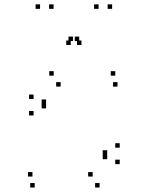

<svg xmlns="http://www.w3.org/2000/svg" viewBox="-20 -828 660 858"><path d="M425 10V-10H405V10ZM515 -94.5V-114.5H495V-94.5ZM515 -168V-188H495V-168ZM186 -343.5V-363.5H166V-343.5ZM186 -363.5V-383.5H166V-363.5ZM251 -441V-461H231V-441ZM505 -441V-461H485V-441ZM495 -490V-510H475V-490ZM220 -490V-510H200V-490ZM130 -385.5V-405.5H110V-385.5ZM130 -312V-332H110V-312ZM459 -136.5V-156.5H439V-136.5ZM459 -116.5V-136.5H439V-116.5ZM394 -39V-59H374V-39ZM125 -39V-59H105V-39ZM135 10V-10H115V10ZM219.5 -788.5V-808.5H199.5V-788.5ZM334 -644.5V-664.5H314V-644.5ZM306 -644.5V-664.5H286V-644.5ZM420.5 -788.5V-808.5H400.5V-788.5ZM481 -788.5V-808.5H461V-788.5ZM344 -627V-647H324V-627ZM296 -627V-647H276V-627ZM159 -788.5V-808.5H139V-788.5Z"/></svg>

Font: Monaspace Krypton Dots Var
Style: Regular
Weight: 400
Designer: Riley Cran and the Lettermatic Team
Version: Version 1.100 (Monaspace Krypton Dots)